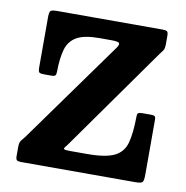

<svg xmlns="http://www.w3.org/2000/svg" viewBox="-65 -582 623 644"><g transform="rotate(10 247.0 -260.0)"><path d="M234.5 -455Q182 -455 156.5 -439.8Q131 -424.5 122.8 -394.8Q114.5 -365 114 -322Q114 -311.5 111.5 -307.2Q109 -303 97.5 -303H73.5Q60.5 -303 56.5 -306Q52.5 -309 52.5 -322V-493.5Q52.5 -511.5 57 -515.8Q61.5 -520 80 -520H438Q449.5 -520 453.5 -517Q457.5 -514 457.5 -502V-474.5Q457.5 -458.5 453.2 -452.2Q449 -446 442.5 -438L193 -86Q182.5 -73.5 181.5 -69.2Q180.5 -65 204.5 -65H261.5Q325 -65 354.8 -80Q384.5 -95 393.2 -128.5Q402 -162 402.5 -217Q402.5 -226.5 406 -229.2Q409.5 -232 419.5 -232H448.5Q458.5 -232 462 -229.5Q465.5 -227 465.5 -217.5V-31.5Q465.5 -10.5 461.2 -5.2Q457 0 436 0H48Q37 0 33.2 -3.2Q29.5 -6.5 29.5 -17.5V-48Q29.5 -63.5 35 -70.5Q40.5 -77.5 47.5 -86L296 -432Q305.5 -445 302 -450Q298.5 -455 274.5 -455Z"/></g></svg>

Font: Besley* Narrow Semi
Style: Regular
Weight: 600
Width: 4
Designer: Owen Earl
Foundry: indestructible type*
Version: Version 3.000; ttfautohint (v1.8.3)